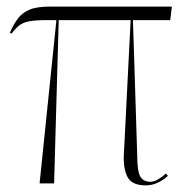

<svg xmlns="http://www.w3.org/2000/svg" viewBox="-20 -556 573 582"><path d="M100 0 151 -495H120Q88 -495 69 -491.5Q50 -488 38.5 -479Q27 -470 15 -454L10 -457Q21 -482 34 -499.5Q47 -517 69 -526.5Q91 -536 131 -536H501L496 -495H383L396 -84Q396 -36 405.5 -20.5Q415 -5 436 -5Q447 -5 459.5 -12.5Q472 -20 483 -30L489 -23Q457 6 422 6Q377 6 364.5 -23.5Q352 -53 356 -98L376 -495H158L144 0Z"/></svg>

Font: Noto Serif Display Condensed ExtraLight
Style: Regular
Weight: 200
Width: 3
Designer: Monotype Design Team
Foundry: Monotype Imaging Inc.
Version: Version 2.009